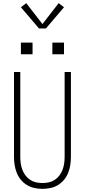

<svg xmlns="http://www.w3.org/2000/svg" viewBox="-20 -1193 540 1221"><path d="M250 8Q224 8 198.5 2.5Q173 -3 151 -16.5Q129 -30 112.5 -50Q96 -70 86.5 -94Q77 -118 73 -143.5Q69 -169 69 -195V-735H109V-195Q109 -174 112 -153.5Q115 -133 122 -114Q129 -95 141.5 -78Q154 -61 171.5 -49.5Q189 -38 209 -33.5Q229 -29 250 -29Q271 -29 291 -33.5Q311 -38 328.5 -49.5Q346 -61 358.5 -78Q371 -95 378 -114Q385 -133 388 -153.5Q391 -174 391 -195V-735H431V-195Q431 -169 427 -143.5Q423 -118 413.5 -94Q404 -70 387.5 -50Q371 -30 349 -16.5Q327 -3 301.5 2.5Q276 8 250 8ZM313 -848V-922H387V-848ZM113 -848V-922H187V-848ZM272 -1012H228L113 -1147L147 -1173L250 -1040L353 -1173L387 -1147Z"/></svg>

Font: Iosevka SS04 Extralight
Style: Regular
Weight: 200
Monospace: yes
Designer: Belleve Invis
Foundry: Belleve Invis
Version: Version 19.0.0; ttfautohint (v1.8.4)